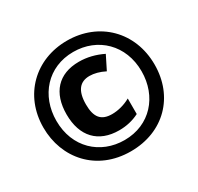

<svg xmlns="http://www.w3.org/2000/svg" viewBox="-156 -908 1135 1102"><g transform="rotate(-30 412.0 -357.0)"><path d="M413 10C631 10 779 -142 779 -354C779 -570 624 -724 411 -724C201 -724 45 -573 45 -359C45 -156 186 10 413 10ZM414 -64C253 -64 129 -179 129 -355C129 -522 241 -650 410 -650C572 -650 695 -532 695 -358C695 -192 583 -64 414 -64ZM415 -128C463 -128 507 -138 548 -159V-262C509 -240 465 -229 426 -229C354 -229 323 -267 323 -352C323 -444 359 -484 422 -484C452 -484 487 -475 522 -457L567 -547C516 -572 464 -585 410 -585C274 -585 198 -501 198 -358C198 -212 278 -128 415 -128Z"/></g></svg>

Font: Noto Sans ExtraCondensed Black
Style: Italic
Weight: 900
Width: 2
Italic angle: -12°
Designer: Monotype Design Team
Foundry: Monotype Imaging Inc.
Version: Version 2.013